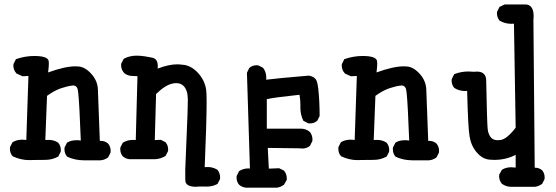

<svg xmlns="http://www.w3.org/2000/svg" viewBox="-20 -721 2540 877"><path d="M199.7 -390.1Q276.9 -418 323.7 -418Q332 -418 340.3 -417.2Q348.6 -416.5 357.4 -413.1Q378.9 -404.8 398.4 -382.3Q426.3 -350.6 427.2 -310.5Q428.2 -273.4 436 -77.1Q438 -77.6 440.4 -77.6Q459.5 -77.6 473.6 -65.4Q485.4 -51.8 485.4 -31.7Q485.4 -28.3 484.9 -23.9L474.1 -2.4Q466.8 2.9 462.2 4.9Q457.5 6.8 455.3 7.8Q453.1 8.8 450.7 9.3Q444.3 10.7 440.4 11.2H362.3Q322.3 11.2 286.6 -5.4L286.1 -6.3Q274.4 -19.5 274.4 -39.6Q274.4 -43 274.9 -47.4L286.1 -69.3L287.1 -69.8Q303.7 -80.6 330.6 -80.6Q339.4 -80.6 349.1 -79.1Q342.8 -247.1 337.4 -296.4Q335.4 -311.5 334.5 -314.9Q329.1 -330.6 314 -330.6Q312 -330.6 309.6 -330.1Q287.1 -327.6 257.3 -317.4Q228 -307.1 194.8 -283.2L187 -81.5Q193.8 -82 199 -82Q204.1 -82 211.2 -81.5Q218.3 -81.1 227.5 -78.1Q236.8 -75.2 245.6 -69.3Q257.8 -55.7 257.8 -35.6Q257.8 -32.2 257.3 -27.8L246.1 -5.9Q218.3 9.3 186.3 9.3Q154.3 9.3 134.3 9.8Q114.3 10.3 112.3 10.3Q75.2 10.3 37.6 -7.3L37.1 -8.3Q25.4 -21.5 25.4 -41.5Q25.4 -44.9 25.9 -49.3L37.1 -71.3L38.1 -71.8Q56.6 -83 81.1 -83Q90.3 -83 100.1 -81.5L109.9 -374L83 -372.6L55.2 -385.3L54.7 -386.2Q41 -401.4 41 -421.4Q41 -424.3 41.5 -428.2L52.7 -450.7Q93.8 -465.3 136.7 -465.3Q199.7 -465.3 202.6 -440.9Q203.1 -436.5 203.1 -430.2Q203.1 -414.6 199.7 -390.1Z M925.8 131.3 904.3 130.9Q887.2 130.9 870.1 132.3Q856.4 131.3 847.4 128.4Q838.4 125.5 833.5 120.6Q828.6 115.7 827.6 110.8Q826.2 104 826.2 88.4Q826.2 72.8 826.2 53.2Q827.1 15.1 832.5 -101.3Q837.9 -217.8 837.9 -262.7Q837.9 -266.1 837.9 -268.6Q837.4 -309.6 817.9 -329.1Q805.2 -341.3 785.2 -341.3Q777.3 -341.3 768.1 -339.4Q733.9 -332 692.9 -291.5L687 -81.1L713.9 -82.5L735.8 -71.8L736.3 -70.8Q748 -57.6 748 -38.1Q748 -35.2 747.6 -30.8L736.3 -8.8Q714.4 4.4 689.5 6.3H571.8Q554.2 4.4 541 -6.8Q529.3 -20.5 529.3 -40Q529.3 -43 529.8 -47.4L541 -69.3L542 -69.8Q562 -82 586.9 -82Q593.3 -82 600.1 -81.5L607.9 -373L577.6 -374.5Q560.1 -376.5 546.9 -387.7Q533.2 -403.3 533.2 -423.3Q533.2 -426.3 533.7 -430.2L544.9 -452.1L546.4 -453.1Q572.3 -466.8 603.5 -466.8Q621.6 -466.8 643.6 -463.4Q665.5 -460 678.2 -457Q685.5 -455.1 690.9 -449.7Q700.7 -439.9 700.7 -419.4Q700.7 -414.1 700.2 -407.7Q750.5 -427.2 790.5 -427.2Q798.3 -427.2 823.2 -424.3Q857.4 -418 885.7 -386.5Q914.1 -355 921.4 -313.5Q923.8 -299.8 923.8 -254.4Q923.8 -166 915 42.5Q921.4 42 925.3 42Q929.2 42 933.8 42Q938.5 42 945.8 43.5Q960 46.4 973.6 54.7Q985.4 70.3 985.4 89.8Q985.4 92.8 984.9 97.2L973.6 119.1Q951.2 131.3 925.8 131.3Z M1352.1 -228V-241.7Q1352.1 -265.6 1348.1 -288.1Q1231.4 -275.9 1198.7 -268.1V-133.3H1354.5Q1377.9 -133.3 1395.5 -118.2Q1407.2 -103.5 1407.2 -84Q1407.2 -81.1 1406.7 -76.7L1396 -55.2L1395 -54.2Q1379.9 -42.5 1360.8 -42.5Q1355.5 -42.5 1350.1 -43.5L1203.1 -45.4L1208 49.3L1254.9 47.4L1276.9 58.1L1277.8 59.1Q1290 74.2 1290 93.8Q1290 97.2 1289.6 101.1L1277.3 122.6Q1261.7 134.3 1244.6 136.2H1244.1H1103.5H1103Q1085.4 134.3 1072.3 123Q1060.5 109.4 1060.5 89.8Q1060.5 86.9 1061 82.5L1072.3 60.5L1073.2 60.1Q1091.3 48.3 1114.3 48.3Q1117.7 48.3 1121.6 48.8L1107.9 -388.7L1118.7 -410.6L1119.6 -411.1Q1132.8 -422.9 1152.3 -422.9Q1155.3 -422.9 1159.7 -422.4L1181.2 -411.6L1182.1 -410.6Q1196.3 -391.6 1196.3 -366.7Q1196.3 -361.8 1195.8 -356.9Q1238.3 -362.8 1389.6 -375.5Q1421.4 -371.1 1428.2 -346.2Q1432.1 -331.5 1434.1 -313Q1439.9 -258.8 1439.9 -192.4V-190.9L1429.2 -169.4L1428.2 -168.9Q1415 -157.2 1395.5 -157.2Q1392.6 -157.2 1388.2 -157.7L1366.2 -168.9L1365.2 -170.4Q1352.1 -197.3 1352.1 -228Z M1699.7 -390.1Q1776.9 -418 1823.7 -418Q1832 -418 1840.3 -417.2Q1848.6 -416.5 1857.4 -413.1Q1878.9 -404.8 1898.4 -382.3Q1926.3 -350.6 1927.2 -310.5Q1928.2 -273.4 1936 -77.1Q1938 -77.6 1940.4 -77.6Q1959.5 -77.6 1973.6 -65.4Q1985.4 -51.8 1985.4 -31.7Q1985.4 -28.3 1984.9 -23.9L1974.1 -2.4Q1966.8 2.9 1962.2 4.9Q1957.5 6.8 1955.3 7.8Q1953.1 8.8 1950.7 9.3Q1944.3 10.7 1940.4 11.2H1862.3Q1822.3 11.2 1786.6 -5.4L1786.1 -6.3Q1774.4 -19.5 1774.4 -39.6Q1774.4 -43 1774.9 -47.4L1786.1 -69.3L1787.1 -69.8Q1803.7 -80.6 1830.6 -80.6Q1839.4 -80.6 1849.1 -79.1Q1842.8 -247.1 1837.4 -296.4Q1835.4 -311.5 1834.5 -314.9Q1829.1 -330.6 1814 -330.6Q1812 -330.6 1809.6 -330.1Q1787.1 -327.6 1757.3 -317.4Q1728 -307.1 1694.8 -283.2L1687 -81.5Q1693.8 -82 1699 -82Q1704.1 -82 1711.2 -81.5Q1718.3 -81.1 1727.5 -78.1Q1736.8 -75.2 1745.6 -69.3Q1757.8 -55.7 1757.8 -35.6Q1757.8 -32.2 1757.3 -27.8L1746.1 -5.9Q1718.3 9.3 1686.3 9.3Q1654.3 9.3 1634.3 9.8Q1614.3 10.3 1612.3 10.3Q1575.2 10.3 1537.6 -7.3L1537.1 -8.3Q1525.4 -21.5 1525.4 -41.5Q1525.4 -44.9 1525.9 -49.3L1537.1 -71.3L1538.1 -71.8Q1556.6 -83 1581.1 -83Q1590.3 -83 1600.1 -81.5L1609.9 -374L1583 -372.6L1555.2 -385.3L1554.7 -386.2Q1541 -401.4 1541 -421.4Q1541 -424.3 1541.5 -428.2L1552.7 -450.7Q1593.8 -465.3 1636.7 -465.3Q1699.7 -465.3 1702.6 -440.9Q1703.1 -436.5 1703.1 -430.2Q1703.1 -414.6 1699.7 -390.1Z M2335.4 -13.7Q2291 9.3 2237.8 9.3Q2227.1 9.3 2216.3 8.3Q2183.1 5.4 2157.2 -25.4Q2131.8 -55.2 2124.8 -97.9Q2117.7 -140.6 2113.8 -305.7Q2109.4 -305.2 2105.5 -305.2Q2077.1 -305.2 2055.2 -319.3Q2043 -333 2043 -352.5Q2043 -355.5 2043.5 -359.9L2054.7 -382.3Q2085.9 -394.5 2119.6 -394.5Q2131.8 -394.5 2144.5 -393.1Q2151.9 -394 2158.7 -394Q2179.7 -394 2190.4 -383.3Q2199.7 -373.5 2200.7 -356.9V-356.4Q2204.6 -159.7 2207.5 -132.3Q2210.4 -105 2224.6 -90.8Q2234.9 -80.6 2253.4 -80.6Q2259.8 -80.6 2266.6 -81.5Q2295.4 -85.9 2335.4 -137.7L2327.6 -612.8Q2321.3 -612.3 2314.9 -612.3Q2287.1 -612.3 2262.2 -626.5Q2250 -640.6 2250 -660.2Q2250 -663.1 2250.5 -667.5L2261.7 -689.5L2285.2 -700.7H2381.8H2382.3Q2395.5 -699.7 2404.3 -691.4Q2417.5 -678.2 2417.5 -647.5Q2417.5 -639.6 2416.5 -630.9L2422.4 44.9Q2422.4 44.9 2422.9 44.9Q2442.4 44.9 2456.1 56.6Q2467.8 70.3 2467.8 89.8Q2467.8 92.8 2467.3 97.2L2456.5 118.7Q2440.4 130.4 2423.3 132.3H2422.9H2325.2Q2321.8 132.3 2318.4 132.3Q2314.9 132.3 2309.8 132.1Q2304.7 131.8 2297.9 130.4Q2285.2 127 2272.9 119.1Q2259.8 103.5 2259.8 84Q2259.8 80.6 2260.3 76.7L2272.5 54.7L2273.4 54.2Q2290.5 43 2315.4 43Q2324.7 43 2335.4 44.4Z"/></svg>

Font: Bakudai
Style: Medium
Weight: 500
Version: Version 1.48